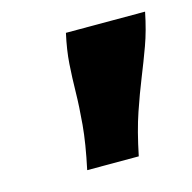

<svg xmlns="http://www.w3.org/2000/svg" viewBox="-58 -798 410 410"><g transform="rotate(-15 147.5 -592.5)"><path d="M295 -740H120Q112 -704 110 -674Q108 -644 107.5 -612.5Q107 -581 103.5 -541Q100 -501 88 -445H202Q213 -499 226 -537Q239 -575 251.5 -606Q264 -637 275.5 -668.5Q287 -700 295 -740Z"/></g></svg>

Font: Roboto Serif 20pt Black
Style: Italic
Weight: 900
Italic angle: -10°
Version: Version 1.008